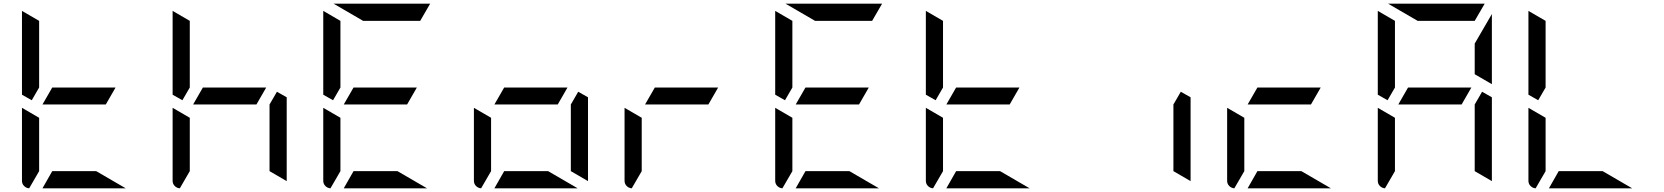

<svg xmlns="http://www.w3.org/2000/svg" viewBox="-20 -1020 9016 1040"><path d="M210 -454 263 -546H606L553 -454ZM192 -546 152 -477 99 -507V-959V-961L192 -907ZM661 0H210L263 -93H501ZM138 0Q122 -1 110.5 -12.5Q99 -24 99 -41V-436L192 -382V-93Z M1026 -454 1079 -546H1422L1369 -454ZM1008 -546 968 -477 915 -507V-959V-961L1008 -907ZM954 0Q938 -1 926.5 -12.5Q915 -24 915 -41V-436L1008 -382V-93ZM1533 -493V-41V-39L1440 -93V-454L1480 -523Z M1842 -454 1895 -546H2238L2185 -454ZM1824 -546 1784 -477 1731 -507V-959V-961L1824 -907ZM1947 -907 1787 -1000H2308H2310L2256 -907ZM2293 0H1842L1895 -93H2133ZM1770 0Q1754 -1 1742.5 -12.5Q1731 -24 1731 -41V-436L1824 -382V-93Z M2658 -454 2711 -546H3054L3001 -454ZM3109 0H2658L2711 -93H2949ZM2586 0Q2570 -1 2558.5 -12.5Q2547 -24 2547 -41V-436L2640 -382V-93ZM3165 -493V-41V-39L3072 -93V-454L3112 -523Z M3474 -454 3527 -546H3870L3817 -454ZM3402 0Q3386 -1 3374.5 -12.5Q3363 -24 3363 -41V-436L3456 -382V-93Z M4290 -454 4343 -546H4686L4633 -454ZM4272 -546 4232 -477 4179 -507V-959V-961L4272 -907ZM4395 -907 4235 -1000H4756H4758L4704 -907ZM4741 0H4290L4343 -93H4581ZM4218 0Q4202 -1 4190.5 -12.5Q4179 -24 4179 -41V-436L4272 -382V-93Z M5106 -454 5159 -546H5502L5449 -454ZM5088 -546 5048 -477 4995 -507V-959V-961L5088 -907ZM5557 0H5106L5159 -93H5397ZM5034 0Q5018 -1 5006.5 -12.5Q4995 -24 4995 -41V-436L5088 -382V-93Z M6429 -493V-41V-39L6336 -93V-454L6376 -523Z M6738 -454 6791 -546H7134L7081 -454ZM7189 0H6738L6791 -93H7029ZM6666 0Q6650 -1 6638.5 -12.5Q6627 -24 6627 -41V-436L6720 -382V-93Z M7554 -454 7607 -546H7950L7897 -454ZM8061 -564 7968 -618V-784L8061 -944ZM7536 -546 7496 -477 7443 -507V-959V-961L7536 -907ZM7659 -907 7499 -1000H8020H8022L7968 -907ZM7482 0Q7466 -1 7454.5 -12.5Q7443 -24 7443 -41V-436L7536 -382V-93ZM8061 -493V-41V-39L7968 -93V-454L8008 -523Z M8352 -546 8312 -477 8259 -507V-959V-961L8352 -907ZM8821 0H8370L8423 -93H8661ZM8298 0Q8282 -1 8270.5 -12.5Q8259 -24 8259 -41V-436L8352 -382V-93Z"/></svg>

Font: DSEG7 Modern Mini
Style: Regular
Weight: 400
Designer: Keshikan(Twitter:@keshinomi_88pro)
Version: Version 0.46